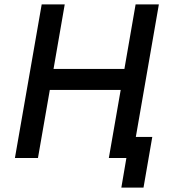

<svg xmlns="http://www.w3.org/2000/svg" viewBox="-20 -720 773 875"><path d="M598 -700 547 -406H224L275 -700H170L48 0H153L207 -310H530L476 0H556L533 135H634L674 -96H599L704 -700Z"/></svg>

Font: Fixel Display Medium
Style: Italic
Weight: 500
Italic angle: -10°
Designer: AlfaBravo + MacPaw
Foundry: Kyrylo Tkachov, Marchela Mozhyna, Serhii Makarenko, Maria Weinstein, Zakhar Kryvoshyya
Version: Version 1.210;Glyphs 3.2 (3217)